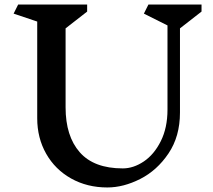

<svg xmlns="http://www.w3.org/2000/svg" viewBox="-20 -806 938 846"><path d="M773 -681V-310Q773 -205 722.5 -130Q672 -55 598 -17.5Q524 20 453 20Q364 20 293.5 -19.5Q223 -59 183.5 -128.5Q144 -198 144 -285V-711L40 -746L60 -786H364V-755L269 -681V-333Q269 -206 331.5 -135Q394 -64 521 -64Q568 -64 613.5 -94.5Q659 -125 688.5 -184Q718 -243 718 -323V-694L614 -746L634 -786H868V-755Z"/></svg>

Font: Inknut Antiqua
Style: Regular
Weight: 400
Designer: Claus Eggers Sørensen
Foundry: Claus Eggers Sørensen
Version: Version 1.003; ttfautohint (v1.8.2) -l 8 -r 50 -G 200 -x 14 